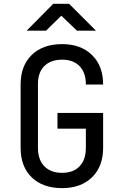

<svg xmlns="http://www.w3.org/2000/svg" viewBox="-20 -970 639 1000"><path d="M118.7 -810.1 257.3 -950.2H339.8L480 -810.1H380.9L299.3 -888.2L219.7 -810.1ZM303.2 9.8Q203.6 9.8 145.5 -45.9Q87.4 -102.1 87.4 -200.2V-529.8Q87.4 -627.9 145.5 -684.1Q203.6 -740.2 303.2 -740.2Q401.4 -740.2 459 -683.6Q517.1 -627 517.1 -529.8H427.2Q427.2 -591.8 394.5 -625.5Q361.8 -659.2 303.2 -659.2Q244.6 -659.2 210.9 -626Q177.2 -592.8 177.7 -530.8V-200.2Q177.7 -138.2 210.9 -104Q244.6 -69.8 303.2 -69.8Q362.3 -69.8 394.5 -104Q427.2 -138.2 427.2 -200.2V-299.8H279.3V-381.8H517.1V-200.2Q517.1 -103 459 -46.4Q401.4 9.8 303.2 9.8Z"/></svg>

Font: UDEV Gothic 35
Style: Regular
Weight: 400
Version: v2.1.0; ttfautohint (v1.8.4.7-5d5b-dirty) -l 6 -r 45 -G 200 